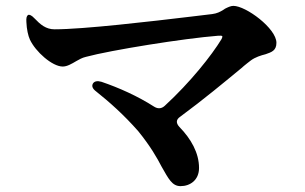

<svg xmlns="http://www.w3.org/2000/svg" viewBox="-20 -664 1040 655"><path d="M76 -613C71 -610 69 -603 70 -589C71 -564 76 -542 82 -529C101 -488 158 -437 194 -437C209 -437 224 -446 241 -456C250 -461 260 -467 273 -470C358 -493 608 -533 723 -542C740 -543 741 -542 736 -531C702 -475 629 -383 542 -303C531 -293 519 -292 506 -300C450 -336 385 -365 326 -385C312 -389 302 -387 297 -379C292 -370 296 -361 308 -352C352 -317 402 -273 452 -216C494 -164 516 -125 531 -96C555 -54 567 -29 596 -29C629 -29 659 -50 659 -91C659 -142 632 -190 592 -231C580 -244 580 -256 595 -266C675 -325 747 -385 804 -432L812 -439C820 -446 826 -450 836 -458C851 -469 870 -475 886 -479C906 -486 923 -491 923 -518C923 -567 819 -644 776 -644C767 -644 757 -639 747 -634C745 -632 743 -631 741 -630C732 -624 720 -618 704 -616L629 -607C495 -591 265 -564 166 -564C137 -564 118 -580 98 -601C88 -612 80 -615 76 -613Z"/></svg>

Font: 寒蝉锦书宋Pro Soft
Style: Regular
Weight: 700
Designer: 寒蝉锦书宋{Warren} 思源宋体{Ryoko NISHIZUKA 西塚涼子 (kana & ideographs); Frank Grießhammer (Latin, Greek & Cyrillic); Wenlong ZHANG 
Foundry: Adobe & ChillType
Version: Version 2.000;Glyphs 3.1.1 (3135)